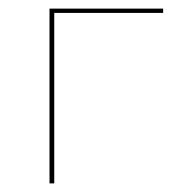

<svg xmlns="http://www.w3.org/2000/svg" viewBox="-20 -426 423 446"><path d="M359 -406V-396H106V0H95V-406Z"/></svg>

Font: EauTest Hairline
Style: Regular
Weight: 250
Designer: Christian Thalmann (Catharsis Fonts)
Version: Version 0.001;PS 000.001;hotconv 1.0.88;makeotf.lib2.5.64775